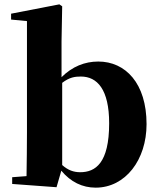

<svg xmlns="http://www.w3.org/2000/svg" viewBox="-20 -846 729 883"><path d="M420 17C557 17 654 -111 654 -275C654 -463 557 -563 432 -563C370 -563 312 -540 263 -491V-656L266 -817L253 -826L31 -783V-756L104 -749V-238C104 -181 103 -95 102 -36L36 -31V0L240 15L262 -61C305 -9 359 17 420 17ZM266 -465C300 -491 325 -494 352 -494C427 -494 482 -435 482 -279C482 -96 419 -54 349 -54C319 -54 293 -63 266 -87Z"/></svg>

Font: Noto Serif SC Black
Style: Regular
Weight: 900
Designer: Ryoko NISHIZUKA 西塚涼子 (kana & ideographs); Frank Grießhammer (Latin, Greek & Cyrillic); Wenlong ZHANG 张文龙 (bopomofo); San
Foundry: Adobe
Version: Version 2.001;hotconv 1.1.0;makeotfexe 2.6.0